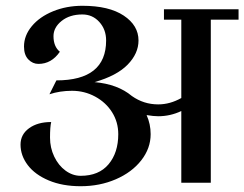

<svg xmlns="http://www.w3.org/2000/svg" viewBox="-20 -632 845 664"><path d="M805 -600V-564H709V0H607V-248Q569 -230 527 -230Q511 -230 487 -234Q501 -203 501 -168Q501 -119 468.5 -77.5Q436 -36 380.5 -12Q325 12 259 12Q196 12 148.5 -8Q101 -28 76 -61Q51 -94 51 -132Q51 -167 80.5 -188.5Q110 -210 157 -210Q153 -193 153 -156Q153 -121 167.5 -90.5Q182 -60 206.5 -42Q231 -24 259 -24Q322 -24 355.5 -64Q389 -104 389 -168Q389 -210 367.5 -244Q346 -278 309 -298Q272 -318 229 -318Q187 -318 151 -306L175 -354Q347 -354 347 -492Q347 -530 323.5 -556Q300 -582 265 -582Q221 -582 193 -559.5Q165 -537 165 -507Q165 -471 187 -453Q158 -411 113 -411Q93 -411 78 -426.5Q63 -442 63 -471Q63 -509 90 -541.5Q117 -574 163.5 -593Q210 -612 265 -612Q357 -612 408 -578Q459 -544 459 -492Q459 -447 421.5 -408.5Q384 -370 307 -348Q387 -341 436 -300Q477 -271 527 -271Q568 -271 607 -293V-564H547V-600Z"/></svg>

Font: Arya
Style: Regular
Weight: 400
Designer: Eduardo Rodriguez Tunni, Modular Infotech
Foundry: Eduardo Rodriguez Tunni, Modular Infotech
Version: Version 1.002